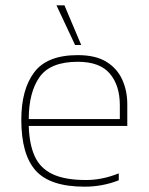

<svg xmlns="http://www.w3.org/2000/svg" viewBox="-20 -691 558 721"><path d="M262 -522 192 -671H222L285 -522ZM298 10Q168 10 114 -50.5Q60 -111 60 -241Q60 -355 108.5 -419.5Q157 -484 272 -484Q339 -484 379.5 -459Q420 -434 439 -392Q458 -350 458 -300V-218H88Q90 -149 110.5 -104Q131 -59 177.5 -37Q224 -15 303 -15Q364 -15 426 -40V-14Q365 10 298 10ZM88 -244H430V-296Q430 -370 392.5 -414.5Q355 -459 272 -459Q169 -459 128.5 -401.5Q88 -344 88 -244Z"/></svg>

Font: Kanit Thin
Style: Regular
Weight: 250
Designer: Katatrad Team
Foundry: CadsonDemak
Version: Version 2.000; ttfautohint (v1.8.3)